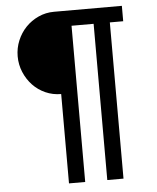

<svg xmlns="http://www.w3.org/2000/svg" viewBox="-57 -747 772 944"><g transform="rotate(-5 328.5 -274.5)"><path d="M245 -292Q204 -292 168 -308Q132 -324 105.5 -352Q79 -380 63.5 -417Q48 -454 48 -495Q48 -536 63.5 -573Q79 -610 105.5 -637.5Q132 -665 168 -681.5Q204 -698 245 -698H580V-622H514V149H434V-622H325V149H245Z"/></g></svg>

Font: IBM Plex Sans Devanagari Text
Style: Regular
Weight: 450
Designer: Mike Abbink, Paul van der Laan, Pieter van Rosmalen, Erin McLaughlin
Foundry: Bold Monday
Version: Version 1.1